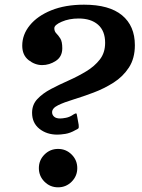

<svg xmlns="http://www.w3.org/2000/svg" viewBox="-20 -783 608 820"><path d="M302.5 -227.5Q280 -214.5 259 -211.2Q238 -208 225 -208Q179.5 -208 148.2 -233Q117 -258 117 -301.5Q117 -336 139.5 -360Q162 -384 197.5 -402.8Q233 -421.5 273 -439.2Q313 -457 348.5 -478.5Q384 -500 406.5 -529Q429 -558 429 -600Q429 -651 398.8 -677.5Q368.5 -704 316 -704Q275 -704 243.5 -690.2Q212 -676.5 212 -662.5Q212 -649 220.5 -640.5Q229 -632 237.5 -618.8Q246 -605.5 246 -577Q246 -541 218.5 -523Q191 -505 160 -505Q129.5 -505 102.2 -526.2Q75 -547.5 75 -588Q75 -635.5 107.5 -675.2Q140 -715 199.2 -739Q258.5 -763 339 -763Q446.5 -763 501.2 -717.8Q556 -672.5 556 -590Q556 -533.5 530.5 -494.5Q505 -455.5 464.8 -430Q424.5 -404.5 379.2 -387.5Q334 -370.5 293.8 -358.2Q253.5 -346 228 -333.5Q202.5 -321 202.5 -303.5Q202.5 -292.5 211 -284.8Q219.5 -277 237 -277Q246 -277 262 -280Q278 -283 294.5 -294.5Q303 -299.5 305.5 -298.8Q308 -298 310 -283.5L316 -250Q317.5 -237.5 314.5 -234.5Q311.5 -231.5 302.5 -227.5ZM146 -65Q146 -99 170 -123Q194 -147 228 -147Q262 -147 286 -123Q310 -99 310 -65Q310 -31 286 -7Q262 17 228 17Q194 17 170 -7Q146 -31 146 -65Z"/></svg>

Font: Besley* Narrow Semi
Style: Italic
Weight: 600
Width: 4
Italic angle: -13°
Designer: Owen Earl
Foundry: indestructible type*
Version: Version 3.000; ttfautohint (v1.8.3)